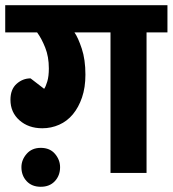

<svg xmlns="http://www.w3.org/2000/svg" viewBox="-30 -662 661 735"><path d="M52 -22Q52 -50 72 -73Q92 -96 126 -96Q161 -96 180.5 -73Q200 -50 200 -22Q200 10 180 31.5Q160 53 126 53Q92 53 72 31.5Q52 10 52 -22ZM139 -322Q145 -330 151 -350Q157 -370 157 -400Q157 -445 143 -480Q129 -515 112 -538H-10V-642H611V-538H531V0H393V-538H255Q269 -518 283 -476Q297 -434 297 -376Q297 -327 284 -289Q271 -251 249 -224.5Q227 -198 196.5 -184.5Q166 -171 132 -171Q79 -171 44.5 -201.5Q10 -232 10 -280Q10 -320 33.5 -341Q57 -362 87 -362Z"/></svg>

Font: Ek Mukta ExtraBold
Style: Regular
Weight: 800
Designer: Girish Dalvi and Yashodeep Gholap
Foundry: Ek Type
Version: Version 2.538;PS 1.002;hotconv 16.6.51;makeotf.lib2.5.65220;